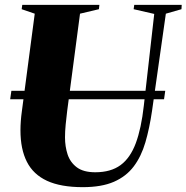

<svg xmlns="http://www.w3.org/2000/svg" viewBox="-20 -763 770 793"><path d="M665 -706.5 608 -305.5Q597.5 -233.5 580.5 -175.2Q563.5 -117 532.5 -75.8Q501.5 -34.5 450.5 -12.2Q399.5 10 322 10Q231 10 174.2 -16.2Q117.5 -42.5 91 -94.8Q64.5 -147 64.5 -224.5Q64.5 -243.5 66 -263.5Q67.5 -283.5 70.5 -305L123.5 -706.5L69.5 -725L72 -743H390.5L388.5 -725L310.5 -706.5L257.5 -305Q254 -276 251.2 -248.2Q248.5 -220.5 248.5 -195.5Q248.5 -158 259.2 -125.2Q270 -92.5 297.2 -72Q324.5 -51.5 373.5 -51.5Q437.5 -51.5 477.8 -81Q518 -110.5 540.8 -171.5Q563.5 -232.5 574 -326.5L617 -705.5L532 -725L534.5 -743H730.5L729.5 -725ZM662.5 -388 657.5 -353H22L27 -388Z"/></svg>

Font: Merriweather 144pt Black
Style: Italic
Weight: 900
Italic angle: -7.8°
Version: Version 2.101